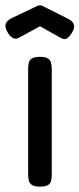

<svg xmlns="http://www.w3.org/2000/svg" viewBox="-52 -686 296 716"><path d="M97 10Q78 10 68.5 4.5Q59 -1 56 -11Q53 -21 53 -35V-430Q53 -444 56 -454Q59 -464 68.5 -469Q78 -474 98 -474Q117 -474 126 -468.5Q135 -463 138 -453Q141 -443 141 -428V-34Q141 -20 138 -10Q135 0 125.5 5Q116 10 97 10ZM97 -666Q102 -666 105.5 -664.5Q109 -663 112 -661L198 -618Q218 -609 223 -596Q228 -583 217 -565Q207 -548 197.5 -542.5Q188 -537 176 -544L97 -588L18 -545Q7 -539 -3.5 -544Q-14 -549 -24 -566Q-35 -585 -30.5 -597.5Q-26 -610 -7 -619L81 -661Q84 -663 88 -664.5Q92 -666 97 -666Z"/></svg>

Font: Fredoka Condensed
Style: Regular
Weight: 400
Width: 3
Designer: Ben Nathan
Foundry: Milena B. Brandão, Ben Nathan
Version: Version 2.001